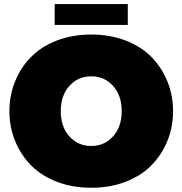

<svg xmlns="http://www.w3.org/2000/svg" viewBox="-20 -882 873 919"><path d="M241.7 -762.5V-862.5H591.7V-762.5ZM51.7 -208.8Q25 -275 25 -350Q25 -425 51.7 -491.2Q78.3 -557.5 127.1 -607.9Q175.8 -658.3 250.8 -687.5Q325.8 -716.7 416.7 -716.7Q507.5 -716.7 582.5 -687.5Q657.5 -658.3 706.2 -607.9Q755 -557.5 781.7 -491.2Q808.3 -425 808.3 -350Q808.3 -275 781.7 -208.8Q755 -142.5 706.2 -92.1Q657.5 -41.7 582.5 -12.5Q507.5 16.7 416.7 16.7Q325.8 16.7 250.8 -12.5Q175.8 -41.7 127.1 -92.1Q78.3 -142.5 51.7 -208.8ZM312.1 -470.8Q270.8 -425 270.8 -350Q270.8 -275 312.1 -229.2Q353.3 -183.3 416.7 -183.3Q480 -183.3 521.2 -229.2Q562.5 -275 562.5 -350Q562.5 -425 521.2 -470.8Q480 -516.7 416.7 -516.7Q353.3 -516.7 312.1 -470.8Z"/></svg>

Font: BoonTook
Style: Regular
Weight: 400
Designer: Sungsit Sawaiwan
Foundry: FontUni
Version: Version 3.0